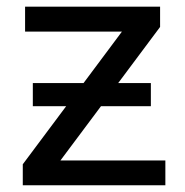

<svg xmlns="http://www.w3.org/2000/svg" viewBox="-20 -548 546 568"><path d="M426.3 -302.2H329.6L453.6 -468.3V-528.3H54.2V-454.6H340.8L227.1 -302.2H77.1V-233.9H175.8L47.4 -62V0H469.2V-73.2H158.7L278.8 -233.9H426.3Z"/></svg>

Font: Bert Sans
Style: Regular
Weight: 400
Designer: Christian Robertson (Google), Cristiano Sobral
Foundry: Google, Cristiano Sobral
Version: Version 3.101